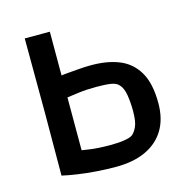

<svg xmlns="http://www.w3.org/2000/svg" viewBox="-92 -674 766 776"><g transform="rotate(-15 291.0 -285.5)"><path d="M300 13Q261 13 219.5 10Q178 7 141 1.5Q104 -4 78 -10L79 -271L78 -584H183V-401Q196 -403 216.5 -404.5Q237 -406 260 -408Q283 -410 303 -410Q374 -411 425 -390.5Q476 -370 504 -322Q532 -274 532 -192Q532 -126 504.5 -80.5Q477 -35 425.5 -11Q374 13 300 13ZM301 -78Q335 -78 360 -82Q385 -86 394 -93Q406 -102 415.5 -123Q425 -144 425 -187Q425 -222 420 -254Q415 -286 399 -302Q389 -313 366.5 -316.5Q344 -320 306 -320Q265 -320 231 -315.5Q197 -311 183 -309V-88Q191 -87 209 -84Q227 -81 251.5 -79.5Q276 -78 301 -78Z"/></g></svg>

Font: Ruda SemiBold
Style: Regular
Weight: 600
Designer: Mariela Monsalve and Angelina Sanchez
Foundry: Mariela Monsalve and Angelina Sanchez
Version: Version 2.001